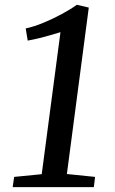

<svg xmlns="http://www.w3.org/2000/svg" viewBox="-20 -772 476 792"><path d="M38.3 -42.3 152.1 -53.5 229.4 -639.3Q211.1 -633.7 189.2 -627.3Q167.3 -620.9 143.3 -615Q119.2 -609.1 94.3 -604.5L86 -654.6Q120.4 -662.1 159.2 -678.1Q198 -694.1 234.4 -713.8Q270.7 -733.4 297.1 -752.3L346.2 -740.7L255.9 -54.2L372.1 -42.3L367.1 0H32.3Z"/></svg>

Font: Merriweather Light
Style: Italic
Weight: 300
Italic angle: -7.8°
Designer: Eben Sorkin
Foundry: Eben Sorkin
Version: Version 2.101